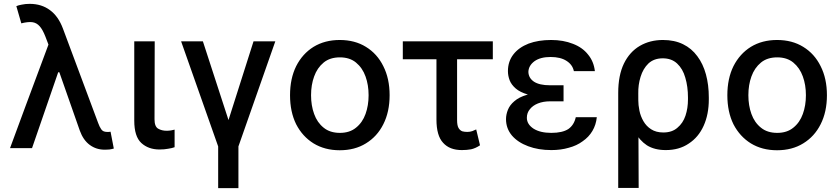

<svg xmlns="http://www.w3.org/2000/svg" viewBox="-20 -757 4292 981"><path d="M514.6 7.8Q471.7 7.8 438.5 -16.6Q405.3 -41 387.7 -89.8Q347.7 -202.1 269.5 -426.8Q260.7 -449.2 232.4 -516.6Q227.5 -530.3 211.9 -570.3Q198.2 -605.5 182.6 -623Q167 -640.6 145.5 -643.6Q123 -646.5 88.9 -637.7Q81.1 -667 63.5 -725.6Q74.2 -730.5 91.8 -733.4Q109.4 -737.3 131.8 -737.3Q192.4 -737.3 235.4 -705.1Q278.3 -673.8 301.8 -610.4Q361.3 -450.2 481.4 -128.9Q488.3 -109.4 497.1 -96.7Q505.9 -83 526.4 -83Q530.3 -83 536.1 -83Q542 -84 544.9 -84Q550.8 -55.7 561.5 2Q551.8 4.9 539.1 6.8Q528.3 7.8 518.6 7.8Q516.6 7.8 514.6 7.8ZM31.2 0Q84 -144.5 245.1 -576.2Q258.8 -529.3 299.8 -387.7Q293.9 -387.7 277.3 -387.7Q244.1 -291 143.6 0Q115.2 0 31.2 0Z M666 -545.9Q691.4 -545.9 770.5 -545.9Q770.5 -446.3 769.5 -147.5Q769.5 -110.4 788.1 -99.6Q806.6 -88.9 831.1 -88.9Q842.8 -88.9 854.5 -90.8Q866.2 -92.8 872.1 -94.7Q872.1 -64.5 872.1 -4.9Q859.4 0 839.8 2.9Q820.3 6.8 794.9 6.8Q738.3 6.8 702.1 -26.4Q666 -59.6 666 -140.6Q666 -275.4 666 -545.9Z M905.3 -545.9Q933.6 -545.9 1016.6 -545.9Q1049.8 -445.3 1147.5 -143.6Q1179.7 -244.1 1275.4 -545.9Q1303.7 -545.9 1386.7 -545.9Q1339.8 -411.1 1198.2 -8.8Q1198.2 43.9 1198.2 204.1Q1172.9 204.1 1094.7 204.1Q1094.7 151.4 1094.7 -8.8Q1047.9 -143.6 905.3 -545.9Z M1715.8 10.7Q1639.6 10.7 1582 -24.4Q1525.4 -59.6 1493.2 -122.1Q1461.9 -185.5 1461.9 -270.5Q1461.9 -355.5 1493.2 -418.9Q1525.4 -482.4 1582 -517.6Q1639.6 -552.7 1715.8 -552.7Q1793 -552.7 1849.6 -517.6Q1907.2 -482.4 1938.5 -418.9Q1970.7 -355.5 1970.7 -270.5Q1970.7 -185.5 1938.5 -122.1Q1907.2 -59.6 1849.6 -24.4Q1793 10.7 1715.8 10.7ZM1716.8 -78.1Q1766.6 -78.1 1798.8 -104.5Q1832 -130.9 1847.7 -174.8Q1863.3 -217.8 1863.3 -270.5Q1863.3 -323.2 1847.7 -366.2Q1832 -410.2 1798.8 -437.5Q1766.6 -463.9 1716.8 -463.9Q1666 -463.9 1633.8 -437.5Q1600.6 -410.2 1585 -366.2Q1569.3 -323.2 1569.3 -270.5Q1569.3 -217.8 1585 -174.8Q1600.6 -130.9 1633.8 -104.5Q1666 -78.1 1716.8 -78.1Z M2498 -545.9Q2498 -522.5 2498 -454.1Q2383.8 -454.1 2038.1 -454.1Q2038.1 -476.6 2038.1 -545.9Q2153.3 -545.9 2498 -545.9ZM2210 -545.9Q2236.3 -545.9 2315.4 -545.9Q2315.4 -445.3 2315.4 -143.6Q2315.4 -115.2 2323.2 -102.5Q2331.1 -89.8 2342.8 -85.9Q2354.5 -83 2367.2 -83Q2380.9 -83 2392.6 -86.9Q2404.3 -91.8 2413.1 -95.7Q2419.9 -68.4 2432.6 -14.6Q2409.2 1 2386.7 5.9Q2365.2 9.8 2339.8 9.8Q2277.3 9.8 2244.1 -27.3Q2210 -63.5 2210 -146.5Q2210 -279.3 2210 -545.9Z M2773.4 -285.2Q2794.9 -285.2 2859.4 -285.2Q2859.4 -273.4 2859.4 -239.3Q2841.8 -239.3 2790 -239.3Q2755.9 -239.3 2728.5 -228.5Q2702.1 -217.8 2687.5 -199.2Q2671.9 -180.7 2671.9 -155.3Q2671.9 -122.1 2706.1 -99.6Q2740.2 -78.1 2796.9 -78.1Q2853.5 -78.1 2883.8 -97.7Q2913.1 -118.2 2921.9 -158.2Q2958 -158.2 3029.3 -158.2Q3025.4 -119.1 3006.8 -87.9Q2988.3 -56.6 2957 -35.2Q2926.8 -12.7 2885.7 -2Q2845.7 9.8 2796.9 9.8Q2730.5 9.8 2678.7 -9.8Q2626 -29.3 2595.7 -64.5Q2565.4 -100.6 2565.4 -148.4Q2565.4 -171.9 2575.2 -196.3Q2585 -220.7 2608.4 -240.2Q2631.8 -260.7 2671.9 -272.5Q2711.9 -285.2 2773.4 -285.2ZM2859.4 -262.7Q2837.9 -262.7 2773.4 -262.7Q2714.8 -262.7 2675.8 -274.4Q2636.7 -286.1 2615.2 -304.7Q2592.8 -324.2 2584 -346.7Q2575.2 -370.1 2575.2 -393.6Q2575.2 -443.4 2603.5 -479.5Q2630.9 -514.6 2680.7 -534.2Q2730.5 -552.7 2795.9 -552.7Q2858.4 -552.7 2907.2 -533.2Q2956.1 -514.6 2984.4 -478.5Q3013.7 -443.4 3019.5 -393.6Q2983.4 -393.6 2912.1 -393.6Q2905.3 -426.8 2874 -446.3Q2843.8 -465.8 2793 -465.8Q2741.2 -465.8 2710.9 -444.3Q2680.7 -421.9 2679.7 -389.6Q2680.7 -358.4 2708 -339.8Q2736.3 -321.3 2790 -321.3Q2812.5 -321.3 2859.4 -321.3Q2859.4 -306.6 2859.4 -262.7Z M3138.7 203.1Q3138.7 82 3138.7 -282.2Q3138.7 -372.1 3168 -432.6Q3197.3 -492.2 3249 -522.5Q3300.8 -552.7 3367.2 -552.7Q3425.8 -552.7 3469.7 -531.2Q3513.7 -509.8 3543 -469.7Q3572.3 -430.7 3586.9 -377Q3601.6 -323.2 3601.6 -258.8Q3601.6 -254.9 3601.6 -249Q3601.6 -172.9 3575.2 -114.3Q3548.8 -55.7 3499 -23.4Q3450.2 9.8 3381.8 9.8Q3324.2 9.8 3285.2 -14.6Q3247.1 -40 3222.7 -85Q3198.2 -129.9 3181.6 -191.4Q3201.2 -209 3241.2 -246.1Q3241.2 -220.7 3247.1 -191.4Q3252.9 -163.1 3267.6 -137.7Q3282.2 -112.3 3306.6 -96.7Q3332 -80.1 3369.1 -80.1Q3414.1 -80.1 3441.4 -104.5Q3469.7 -127.9 3482.4 -166Q3495.1 -204.1 3495.1 -249Q3495.1 -252 3495.1 -258.8Q3495.1 -314.5 3481.4 -360.4Q3468.8 -405.3 3439.5 -432.6Q3411.1 -459 3366.2 -459Q3321.3 -459 3293 -432.6Q3265.6 -406.2 3252.9 -364.3Q3240.2 -323.2 3241.2 -279.3Q3242.2 -118.2 3243.2 203.1Q3216.8 203.1 3138.7 203.1Z M3950.2 10.7Q3874 10.7 3816.4 -24.4Q3759.8 -59.6 3727.5 -122.1Q3696.3 -185.5 3696.3 -270.5Q3696.3 -355.5 3727.5 -418.9Q3759.8 -482.4 3816.4 -517.6Q3874 -552.7 3950.2 -552.7Q4027.3 -552.7 4084 -517.6Q4141.6 -482.4 4172.9 -418.9Q4205.1 -355.5 4205.1 -270.5Q4205.1 -185.5 4172.9 -122.1Q4141.6 -59.6 4084 -24.4Q4027.3 10.7 3950.2 10.7ZM3951.2 -78.1Q4001 -78.1 4033.2 -104.5Q4066.4 -130.9 4082 -174.8Q4097.7 -217.8 4097.7 -270.5Q4097.7 -323.2 4082 -366.2Q4066.4 -410.2 4033.2 -437.5Q4001 -463.9 3951.2 -463.9Q3900.4 -463.9 3868.2 -437.5Q3835 -410.2 3819.3 -366.2Q3803.7 -323.2 3803.7 -270.5Q3803.7 -217.8 3819.3 -174.8Q3835 -130.9 3868.2 -104.5Q3900.4 -78.1 3951.2 -78.1Z"/></svg>

Font: DeepSea
Style: Medium
Weight: 500
Designer: Stem
Version: Version 3.019;git-0a5106e0b